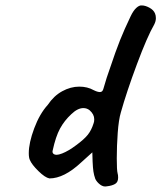

<svg xmlns="http://www.w3.org/2000/svg" viewBox="-20 -667 594 707"><path d="M331 -8Q326 -22 324 -35.5Q322 -49 321 -72L320 -106L279 -69Q216 -10 162 -10Q146 -13 121.5 -37Q97 -61 90 -78Q86 -86 86 -103Q86 -141 106 -194.5Q126 -248 156 -281Q178 -314 209 -331Q240 -348 272 -348Q302 -348 325 -335Q339 -328 348 -328Q358 -328 361 -341Q362 -346 373 -381L384 -413Q406 -479 422 -519Q438 -559 461 -607Q471 -628 482 -638Q493 -648 502 -647Q515 -647 530.5 -638.5Q546 -630 551 -617Q554 -610 554 -600Q554 -589 548 -577Q522 -532 484 -430Q446 -328 425 -253Q417 -226 413.5 -178Q410 -130 410 -84Q410 -40 413 -29Q415 -23 415 -13Q415 4 403.5 10.5Q392 17 374 19Q361 22 349 13Q337 4 331 -8ZM260 -132Q290 -154 303.5 -171Q317 -188 325 -214Q327 -219 327 -228Q327 -246 310 -261Q300 -269 287 -269Q266 -269 243 -247Q217 -223 201 -193.5Q185 -164 174 -113Q172 -106 176 -101.5Q180 -97 189 -97Q196 -97 209 -102Q232 -111 260 -132Z"/></svg>

Font: Caveat
Style: Bold
Weight: 700
Designer: Pablo Impallari
Foundry: Pablo Impallari
Version: Version 1.500; ttfautohint (v1.6)